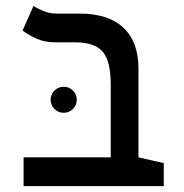

<svg xmlns="http://www.w3.org/2000/svg" viewBox="-20 -632 626 652"><path d="M536.1 -78.1V0H60.1V-97.7H356V-345.7Q356 -424.8 328.6 -456.5Q301.3 -488.3 234.4 -488.3H167.5Q131.8 -488.3 104.2 -500.7Q76.7 -513.2 56.6 -528.3L93.8 -611.8Q105 -604 126.5 -595Q147.9 -585.9 171.4 -585.9H250Q347.7 -585.9 398.9 -538.1Q450.2 -490.2 450.2 -398.9V-97.7ZM196.3 -249Q178.2 -249 165 -262Q151.9 -274.9 151.9 -293Q151.9 -311.5 165 -324.5Q178.2 -337.4 196.3 -337.4Q214.8 -337.4 227.8 -324.5Q240.7 -311.5 240.7 -293Q240.7 -274.9 227.8 -262Q214.8 -249 196.3 -249Z"/></svg>

Font: Cascadia Code NF
Style: Regular
Weight: 400
Monospace: yes
Designer: Aaron Bell
Foundry: Saja Typeworks
Version: Version 2404.023; ttfautohint (v1.8.4)